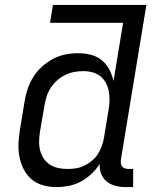

<svg xmlns="http://www.w3.org/2000/svg" viewBox="-20 -755 640 783"><path d="M210 8Q182 8 155 0.5Q128 -7 108 -24.5Q88 -42 76 -66Q64 -90 59 -117Q54 -144 55.5 -172.5Q57 -201 62 -230L80 -340Q84 -366 92.5 -391.5Q101 -417 115.5 -440.5Q130 -464 151 -483Q172 -502 196.5 -515Q221 -528 247 -533Q273 -538 299 -538Q326 -538 351 -531.5Q376 -525 395 -509.5Q414 -494 425.5 -472Q437 -450 443 -425L482 -662H184L196 -735H577L473 -104Q472 -96 473 -88.5Q474 -81 478.5 -75.5Q483 -70 490 -68Q497 -66 505 -66H523V8H493Q472 8 451.5 3Q431 -2 415.5 -14.5Q400 -27 392.5 -46.5Q385 -66 387 -87Q373 -65 353 -46Q333 -27 309.5 -14.5Q286 -2 260.5 3Q235 8 210 8ZM254 -66Q272 -66 289 -68.5Q306 -71 323 -79Q340 -87 354.5 -99Q369 -111 379 -126.5Q389 -142 395 -159Q401 -176 404 -193L422 -303Q426 -323 426.5 -342.5Q427 -362 424 -380.5Q421 -399 412.5 -415.5Q404 -432 390 -443.5Q376 -455 357.5 -460Q339 -465 320 -465Q301 -465 282.5 -461.5Q264 -458 246.5 -449.5Q229 -441 214 -428Q199 -415 188 -398.5Q177 -382 171 -364Q165 -346 162 -328L143 -218Q140 -199 139.5 -179.5Q139 -160 143.5 -142Q148 -124 158 -109Q168 -94 183 -84Q198 -74 216.5 -70Q235 -66 254 -66Z"/></svg>

Font: Iosevka Curly Extended
Style: Italic
Weight: 400
Width: 7
Italic angle: -9°
Monospace: yes
Designer: Belleve Invis
Foundry: Belleve Invis
Version: Version 11.1.0; ttfautohint (v1.8.3)